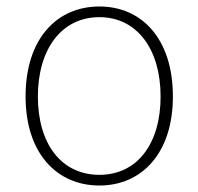

<svg xmlns="http://www.w3.org/2000/svg" viewBox="-20 -560 613 593"><path d="M287 13C417 13 514 -86 514 -262C514 -441 417 -540 287 -540C156 -540 59 -441 59 -262C59 -86 156 13 287 13ZM287 -20C170 -20 97 -115 97 -262C97 -408 170 -507 287 -507C403 -507 476 -408 476 -262C476 -115 403 -20 287 -20Z"/></svg>

Font: Noto Sans CJK SC Thin
Style: Regular
Weight: 100
Designer: Ryoko NISHIZUKA 西塚涼子 (kana, bopomofo & ideographs); Paul D. Hunt (Latin, Greek & Cyrillic); Sandoll Communications 산돌커뮤니
Foundry: Adobe
Version: Version 2.004;hotconv 1.0.118;makeotfexe 2.5.65603